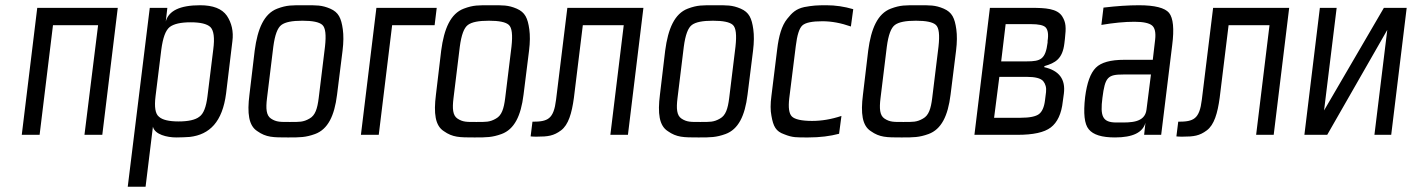

<svg xmlns="http://www.w3.org/2000/svg" viewBox="-20 -514 5383 732"><path d="M370 0 429 -484H122L63 0H131L182 -418H354L302 0Z M652 10C672 10 689 9 704 8C779 -1 828 -49 842 -158L866 -357C871 -394 863 -427 845 -454C826 -481 792 -494 743 -494C666 -494 623 -473 612 -432L618 -484H551L467 198H535L563 -31C570 -1 617 10 652 10ZM771 -147C766 -106 756 -80 740 -69C725 -57 698 -51 661 -51C624 -51 599 -57 586 -69C572 -80 568 -106 573 -147L595 -325C601 -370 611 -398 627 -411C643 -423 669 -429 707 -429C744 -429 769 -423 782 -411C795 -398 799 -370 793 -325Z M1286 -321C1290 -353 1290 -380 1287 -402C1281 -445 1271 -467 1239 -481C1206 -495 1187 -494 1140 -494C1093 -494 1074 -495 1037 -481C987 -462 962 -405 951 -321L931 -153C922 -82 928 -35 961 -14C995 10 1021 10 1078 10C1124 10 1145 10 1181 -3C1230 -21 1255 -72 1265 -153ZM1195 -140C1190 -100 1182 -74 1160 -62C1136 -48 1121 -49 1085 -49C1050 -49 1034 -48 1013 -62C995 -74 993 -100 998 -140L1022 -336C1028 -381 1038 -408 1053 -419C1068 -430 1094 -435 1133 -435C1171 -435 1197 -430 1209 -419C1221 -408 1224 -381 1219 -336Z M1637 -418 1645 -484H1415L1356 0H1424L1475 -418Z M1997 -321C2001 -353 2001 -380 1998 -402C1992 -445 1982 -467 1950 -481C1917 -495 1898 -494 1851 -494C1804 -494 1785 -495 1748 -481C1698 -462 1673 -405 1662 -321L1642 -153C1633 -82 1639 -35 1672 -14C1706 10 1732 10 1789 10C1835 10 1856 10 1892 -3C1941 -21 1966 -72 1976 -153ZM1906 -140C1901 -100 1893 -74 1871 -62C1847 -48 1832 -49 1796 -49C1761 -49 1745 -48 1724 -62C1706 -74 1704 -100 1709 -140L1733 -336C1739 -381 1749 -408 1764 -419C1779 -430 1805 -435 1844 -435C1882 -435 1908 -430 1920 -419C1932 -408 1935 -381 1930 -336Z M2010 -50 2003 6C2009 7 2017 7 2027 7C2069 7 2091 4 2119 -17C2147 -38 2160 -82 2168 -141L2202 -418H2358L2307 0H2374L2433 -484H2143L2100 -134C2091 -60 2069 -50 2010 -50Z M2851 -321C2855 -353 2855 -380 2852 -402C2846 -445 2836 -467 2804 -481C2771 -495 2752 -494 2705 -494C2658 -494 2639 -495 2602 -481C2552 -462 2527 -405 2516 -321L2496 -153C2487 -82 2493 -35 2526 -14C2560 10 2586 10 2643 10C2689 10 2710 10 2746 -3C2795 -21 2820 -72 2830 -153ZM2760 -140C2755 -100 2747 -74 2725 -62C2701 -48 2686 -49 2650 -49C2615 -49 2599 -48 2578 -62C2560 -74 2558 -100 2563 -140L2587 -336C2593 -381 2603 -408 2618 -419C2633 -430 2659 -435 2698 -435C2736 -435 2762 -430 2774 -419C2786 -408 2789 -381 2784 -336Z M3179 -4 3188 -72C3149 -59 3112 -53 3076 -53C3036 -53 3010 -59 2999 -70C2988 -81 2985 -104 2989 -139L3014 -339C3019 -380 3027 -406 3039 -417C3051 -428 3077 -433 3115 -433C3151 -433 3187 -426 3224 -413L3233 -479C3199 -489 3165 -494 3131 -494C3093 -494 3079 -493 3046 -487C3015 -480 3000 -466 2981 -442C2960 -416 2949 -376 2943 -326L2921 -148C2917 -118 2917 -93 2921 -73C2928 -32 2938 -13 2970 -2C3002 11 3017 10 3062 10C3106 10 3145 5 3179 -4Z M3625 -321C3629 -353 3629 -380 3626 -402C3620 -445 3610 -467 3578 -481C3545 -495 3526 -494 3479 -494C3432 -494 3413 -495 3376 -481C3326 -462 3301 -405 3290 -321L3270 -153C3261 -82 3267 -35 3300 -14C3334 10 3360 10 3417 10C3463 10 3484 10 3520 -3C3569 -21 3594 -72 3604 -153ZM3534 -140C3529 -100 3521 -74 3499 -62C3475 -48 3460 -49 3424 -49C3389 -49 3373 -48 3352 -62C3334 -74 3332 -100 3337 -140L3361 -336C3367 -381 3377 -408 3392 -419C3407 -430 3433 -435 3472 -435C3510 -435 3536 -430 3548 -419C3560 -408 3563 -381 3558 -336Z M4038 -349 4040 -366C4045 -410 4044 -428 4030 -451C4011 -482 3964 -484 3913 -484H3754L3695 0H3859C3919 0 3961 -9 3986 -28C4011 -47 4027 -80 4032 -128L4036 -157C4043 -212 4018 -245 3961 -258L3962 -262C4003 -274 4031 -289 4038 -349ZM3894 -280H3797L3814 -422H3910C3940 -422 3959 -418 3967 -409C3975 -400 3978 -383 3974 -358V-352C3966 -288 3948 -280 3894 -280ZM3964 -131C3961 -106 3953 -88 3941 -79C3929 -70 3906 -65 3871 -65H3770L3790 -221H3894C3926 -221 3947 -216 3957 -205C3966 -194 3970 -180 3968 -163Z M4407 0 4449 -342C4457 -404 4453 -445 4437 -465C4421 -484 4383 -494 4322 -494C4282 -494 4237 -491 4187 -485L4179 -419C4226 -427 4268 -431 4305 -431C4339 -431 4361 -426 4372 -417C4383 -408 4387 -390 4384 -363L4375 -286H4266C4214 -286 4178 -276 4158 -256C4137 -235 4124 -198 4117 -144C4110 -82 4114 -41 4131 -21C4148 0 4181 10 4231 10C4299 10 4337 -9 4347 -46L4342 0ZM4183 -141C4193 -220 4203 -230 4263 -230H4368L4351 -96C4345 -45 4288 -47 4249 -47H4236C4183 -47 4174 -71 4183 -141Z M4472 -50 4465 6C4471 7 4479 7 4489 7C4531 7 4553 4 4581 -17C4609 -38 4622 -82 4630 -141L4664 -418H4820L4769 0H4836L4895 -484H4605L4562 -134C4553 -60 4531 -50 4472 -50Z M5040 0 5269 -400 5220 0H5284L5343 -484H5256L5028 -93L5076 -484H5012L4953 0Z"/></svg>

Font: Gamestation Condensed
Style: Italic
Weight: 400
Width: 3
Designer: Jonas Hecksher
Foundry: Jonas Hecksher, Playtypeª, e-types AS
Version: Version 1.003